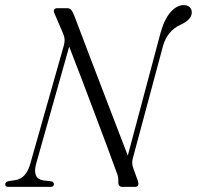

<svg xmlns="http://www.w3.org/2000/svg" viewBox="-36 -732 771 752"><path d="M105.5 -90.5Q90 -33.5 132.5 -25.5L164.5 -22Q175.5 -19.5 175 -10.5Q175 0 162.5 0H-0.5Q-16 0 -15.5 -10Q-15.5 -20 -2.5 -22.5L24 -26.5Q67 -33 83 -92L213.5 -552Q218 -568.5 216.8 -580.2Q215.5 -592 210.5 -602L177.5 -679Q173 -686.5 176 -693.2Q179 -700 188 -700H226.5Q237.5 -700 243.2 -693Q249 -686 255 -670.5Q278 -609.5 306 -536Q334 -462.5 363 -387Q392 -311.5 418.2 -243Q444.5 -174.5 464.5 -122.5L591.5 -598.5Q606.5 -655 631.2 -683.5Q656 -712 684 -712Q698 -712 706.8 -704Q715.5 -696 715 -683Q715 -655 671 -635Q618 -611 601.5 -548.5L484 -111Q481.5 -101.5 481.8 -93Q482 -84.5 487 -70.5L504 -23.5Q511.5 0 492 0H443Q426 0 427.5 -22Q427.5 -34 425.8 -41.8Q424 -49.5 419.5 -60Q404 -103.5 382 -162.2Q360 -221 335 -287.2Q310 -353.5 284.5 -421Q259 -488.5 235 -549.5Z"/></svg>

Font: Fraunces 144pt Soft Light
Style: Italic
Weight: 300
Italic angle: -16°
Version: Version 1.000;[b76b70a41]